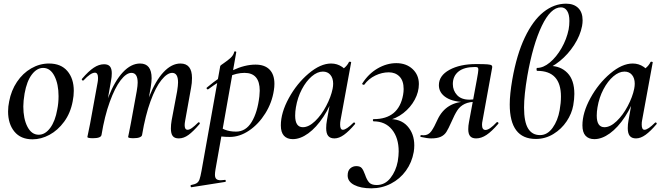

<svg xmlns="http://www.w3.org/2000/svg" viewBox="-20 -745 3617 1046"><path d="M24 -138Q24 -165 30 -193Q41 -252 72.5 -299Q104 -346 150 -372.5Q196 -399 247 -399Q312 -399 347 -358Q382 -317 382 -250Q382 -223 376 -193Q364 -129 329.5 -82Q295 -35 249.5 -10.5Q204 14 157 14Q93 14 58.5 -28Q24 -70 24 -138ZM292 -149Q299 -183 299 -221Q299 -287 276.5 -331Q254 -375 215 -375Q181 -375 153.5 -339Q126 -303 114 -236Q107 -194 107 -165Q107 -98 129.5 -54.5Q152 -11 191 -11Q226 -11 253.5 -48Q281 -85 292 -149Z M911 -45Q911 -66 915 -89L945 -248Q950 -280 950 -296Q950 -348 918 -348Q891 -348 859.5 -309Q828 -270 800 -193.5Q772 -117 754 -10L739 -11Q758 -130 792.5 -217.5Q827 -305 871 -352Q915 -399 963 -399Q1026 -399 1026 -320Q1026 -292 1021 -267L989 -89Q986 -73 986 -63Q986 -38 1002 -38Q1012 -38 1026 -48Q1040 -58 1059 -77Q1061 -79 1063 -79Q1066 -79 1068 -75.5Q1070 -72 1067 -69Q1033 -29 1007 -10Q981 9 954 9Q931 9 921 -4Q911 -17 911 -45ZM456 1 461 -23 471 -72 512 -297Q514 -306 514 -321Q514 -349 497 -349Q474 -349 435 -307Q434 -306 432 -306Q429 -306 426.5 -309.5Q424 -313 427 -316Q462 -357 490.5 -376Q519 -395 547 -395Q569 -395 579 -383Q589 -371 589 -346Q589 -326 585 -306L533 -10Q530 8 486 8Q456 8 456 1ZM678 1 683 -23Q692 -68 693 -74L725 -249Q730 -279 730 -295Q730 -348 696 -348Q668 -348 637 -307.5Q606 -267 578 -190Q550 -113 533 -10L517 -11Q536 -128 570.5 -216Q605 -304 649.5 -351.5Q694 -399 743 -399Q806 -399 806 -319Q806 -300 801 -268L754 -10Q753 -2 741 3Q729 8 707 8Q678 8 678 1Z M1021 263Q1042 259 1052 252.5Q1062 246 1067 232Q1072 218 1078 185L1180 -386Q1180 -388 1200 -401.5Q1220 -415 1236 -429.5Q1252 -444 1256 -462Q1257 -466 1262.5 -465Q1268 -464 1267 -460L1154 178Q1151 196 1151 207Q1151 223 1158.5 230Q1166 237 1183 237Q1187 237 1205 235Q1209 234 1210 239.5Q1211 245 1207 246L1023 275Q1020 276 1018.5 270Q1017 264 1021 263ZM1144 -8 1154 -67Q1179 -49 1205 -38.5Q1231 -28 1266 -28Q1319 -28 1351 -80.5Q1383 -133 1393 -220Q1395 -242 1395 -251Q1395 -348 1312 -348Q1269 -348 1223 -326.5Q1177 -305 1115 -259Q1114 -258 1112 -258Q1108 -258 1106 -262Q1104 -266 1107 -268Q1255 -393 1372 -393Q1422 -393 1448.5 -366Q1475 -339 1475 -288Q1475 -271 1472 -253Q1462 -186 1425.5 -127.5Q1389 -69 1337.5 -34Q1286 1 1232 1Q1187 1 1144 -8Z M1510 -62Q1510 -131 1553.5 -210.5Q1597 -290 1661.5 -344.5Q1726 -399 1784 -399Q1817 -399 1844 -380.5Q1871 -362 1874 -326L1820 -357Q1836 -359 1854 -373.5Q1872 -388 1881 -407Q1883 -409 1886 -409Q1889 -409 1891.5 -407.5Q1894 -406 1893 -405L1835 -89Q1833 -80 1833 -66Q1833 -38 1848 -38Q1867 -38 1906 -77Q1907 -78 1909 -78Q1912 -78 1914 -74.5Q1916 -71 1914 -69Q1881 -30 1854 -10.5Q1827 9 1802 9Q1779 9 1768 -4.5Q1757 -18 1757 -47Q1757 -68 1761 -89L1786 -229L1806 -246Q1781 -168 1742 -109Q1703 -50 1659.5 -18.5Q1616 13 1575 13Q1544 13 1527 -5.5Q1510 -24 1510 -62ZM1792 -261Q1795 -276 1795 -289Q1795 -319 1780 -337Q1765 -355 1739 -355Q1709 -355 1678.5 -329Q1648 -303 1624.5 -258.5Q1601 -214 1592 -160Q1588 -137 1588 -115Q1588 -52 1630 -52Q1662 -52 1696.5 -85Q1731 -118 1757 -167.5Q1783 -217 1792 -261Z M2179 -260Q2179 -305 2156.5 -328Q2134 -351 2098 -351Q2061 -351 2024.5 -333.5Q1988 -316 1964 -283H1962Q1959 -283 1955.5 -285Q1952 -287 1953 -289Q1987 -343 2037 -372Q2087 -401 2139 -401Q2193 -401 2227.5 -369Q2262 -337 2262 -287Q2262 -244 2239.5 -202Q2217 -160 2177.5 -129Q2138 -98 2088 -88L2091 -96Q2161 -100 2199 -58.5Q2237 -17 2237 47Q2237 65 2234 83Q2224 140 2191.5 185Q2159 230 2109.5 255.5Q2060 281 2003 281Q1945 281 1909.5 262.5Q1874 244 1874 211Q1874 185 1888 172.5Q1902 160 1921 160Q1942 160 1951 171Q1960 182 1969 207Q1978 234 1990.5 248.5Q2003 263 2032 263Q2077 263 2107 225Q2137 187 2147 134Q2152 102 2152 80Q2152 6 2115.5 -39Q2079 -84 2015 -84Q2012 -84 2011.5 -90Q2011 -96 2016 -96Q2152 -96 2176 -228Q2179 -245 2179 -260Z M2273 1Q2270 1 2270 -3Q2270 -9 2275 -9L2288 -8Q2314 -8 2330 -30.5Q2346 -53 2364 -94Q2410 -192 2526 -192L2531 -188Q2451 -188 2411 -213.5Q2371 -239 2371 -281Q2371 -333 2428.5 -364.5Q2486 -396 2574 -396Q2617 -396 2635 -394.5Q2653 -393 2658 -389Q2663 -385 2661 -375L2609 -89Q2606 -76 2606 -65Q2606 -37 2625 -37Q2647 -37 2686 -79Q2687 -80 2689 -80Q2693 -80 2695 -76.5Q2697 -73 2694 -70Q2659 -29 2630.5 -10Q2602 9 2574 9Q2552 9 2541.5 -3Q2531 -15 2531 -41Q2531 -60 2535 -80L2578 -312Q2586 -355 2586 -365Q2586 -375 2582 -377.5Q2578 -380 2568 -380Q2508 -380 2477.5 -355Q2447 -330 2447 -287Q2447 -252 2470 -227Q2493 -202 2538 -202Q2561 -202 2585 -208L2579 -191Q2537 -191 2512 -179Q2487 -167 2472 -144.5Q2457 -122 2438 -78Q2423 -44 2412 -26.5Q2401 -9 2381.5 0Q2362 9 2329 9Q2308 9 2273 1Z M3109 -233Q3109 -206 3103 -171Q3095 -126 3067 -84Q3039 -42 2995 -15Q2951 12 2899 12Q2757 12 2757 -176Q2757 -231 2771 -312Q2795 -448 2839 -540.5Q2883 -633 2940.5 -679Q2998 -725 3064 -725Q3106 -725 3130 -701.5Q3154 -678 3154 -634Q3154 -620 3151 -603Q3141 -551 3108 -500Q3075 -449 3030 -412.5Q2985 -376 2942 -364L2975 -386Q3034 -386 3071.5 -347.5Q3109 -309 3109 -233ZM3029 -145Q3036 -184 3036 -219Q3036 -359 2907 -359Q2903 -359 2903 -367Q2903 -375 2906 -375Q2940 -375 2975.5 -404.5Q3011 -434 3039 -482.5Q3067 -531 3078 -585Q3082 -608 3082 -631Q3082 -667 3069.5 -686Q3057 -705 3036 -705Q2980 -705 2931.5 -603.5Q2883 -502 2853 -332Q2835 -227 2835 -159Q2835 -81 2857 -45Q2879 -9 2922 -9Q2962 -9 2990.5 -48.5Q3019 -88 3029 -145Z M3153 -62Q3153 -131 3196.5 -210.5Q3240 -290 3304.5 -344.5Q3369 -399 3427 -399Q3460 -399 3487 -380.5Q3514 -362 3517 -326L3463 -357Q3479 -359 3497 -373.5Q3515 -388 3524 -407Q3526 -409 3529 -409Q3532 -409 3534.5 -407.5Q3537 -406 3536 -405L3478 -89Q3476 -80 3476 -66Q3476 -38 3491 -38Q3510 -38 3549 -77Q3550 -78 3552 -78Q3555 -78 3557 -74.5Q3559 -71 3557 -69Q3524 -30 3497 -10.5Q3470 9 3445 9Q3422 9 3411 -4.5Q3400 -18 3400 -47Q3400 -68 3404 -89L3429 -229L3449 -246Q3424 -168 3385 -109Q3346 -50 3302.5 -18.5Q3259 13 3218 13Q3187 13 3170 -5.5Q3153 -24 3153 -62ZM3435 -261Q3438 -276 3438 -289Q3438 -319 3423 -337Q3408 -355 3382 -355Q3352 -355 3321.5 -329Q3291 -303 3267.5 -258.5Q3244 -214 3235 -160Q3231 -137 3231 -115Q3231 -52 3273 -52Q3305 -52 3339.5 -85Q3374 -118 3400 -167.5Q3426 -217 3435 -261Z"/></svg>

Font: Cormorant Infant SemiBold
Style: Italic
Weight: 600
Italic angle: -10°
Designer: Christian Thalmann (Catharsis Fonts)
Foundry: Catharsis Fonts
Version: Version 4.000